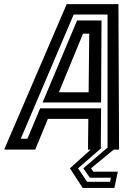

<svg xmlns="http://www.w3.org/2000/svg" viewBox="-65 -720 667 924"><path d="M333 184.5 271.5 90 371.5 0H358.5L360 -148H165.5L104.5 0H-45L256 -700H505L508 0H482L373 90L384.5 106H502L485.5 184.5ZM354.5 155H464.5L469 135.5H367.5L336 90L450.5 -8H452.5V-650H289.5L35 -52.5H67L128 -198.5H421.5L420 -9.5H425L310.5 90ZM140 -227 306 -621.5H423.5L421.5 -227ZM218.5 -276H361.5L364.5 -558H334.5Z"/></svg>

Font: Tourney SemiBold
Style: Italic
Weight: 600
Italic angle: -12°
Version: Version 1.015